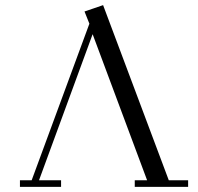

<svg xmlns="http://www.w3.org/2000/svg" viewBox="-20 -732 777 752"><path d="M58.1 0V-25.9H104L330.1 -639.2L311 -687L383.8 -711.9L641.1 -25.9H716.8V0H507.8V-25.9H556.2L342.8 -598.1L132.8 -25.9H219.2V0Z"/></svg>

Font: Dehuti
Style: Book
Weight: 400
Version: Version 1.2